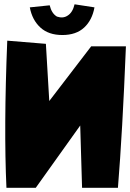

<svg xmlns="http://www.w3.org/2000/svg" viewBox="-20 -894 620 915"><path d="M14.6 -700.2 198.7 -685.1 214.8 -412.6 414.6 -673.3H580.1Q563.5 -261.2 542 1H371.1L362.3 -295.9L150.4 1H10.7Q-2.4 -283.7 14.6 -700.2ZM122.1 -858.9 216.8 -868.7Q226.1 -829.6 251.5 -814.9Q280.3 -805.2 301.8 -819.3Q326.2 -834 335.4 -873.5L430.2 -858.9Q419.4 -798.3 381.1 -762.7Q342.8 -727.1 276.9 -727.1Q211.4 -727.1 172.4 -762.9Q133.3 -798.8 122.1 -858.9Z"/></svg>

Font: Lapsus Pro (theguybrush.com)
Style: Bold
Weight: 700
Designer: Jose Roses
Version: Version 1.00 February 9, 2018, initial release